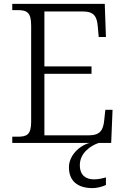

<svg xmlns="http://www.w3.org/2000/svg" viewBox="-20 -734 646 986"><path d="M43 0H440C386 14 334 66 334 125C334 195 378 232 455 232C475 232 504 226 524 216V177C499 184 482 187 462 187C423 187 390 168 390 114C390 50 448 13 487 0H551L558 -170H521L515 -115C510 -66 494 -39 436 -39H208V-355H450V-393H208V-675H407C463 -675 478 -648 482 -599L487 -544H524L518 -714H43V-682H70C117 -682 140 -672 140 -603V-109C140 -41 117 -32 70 -32H43Z"/></svg>

Font: Noto Serif Lao Light
Style: Regular
Weight: 300
Designer: Monotype Design Team
Foundry: Monotype Imaging Inc.
Version: Version 2.003